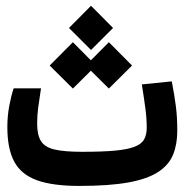

<svg xmlns="http://www.w3.org/2000/svg" viewBox="-20 -627 626 651"><path d="M248.5 3.4Q158.7 3.4 105.2 -15.9Q51.8 -35.2 28.3 -78.9Q4.9 -122.6 4.9 -195.8Q4.9 -233.4 11.5 -268.6Q18.1 -303.7 26.4 -327.6H119.1Q112.8 -286.6 109.4 -261.5Q106 -236.3 106 -207.5Q106 -169.4 118.9 -148.7Q131.8 -127.9 164.8 -120.1Q197.8 -112.3 258.3 -112.3Q326.2 -112.3 368.9 -116.2Q411.6 -120.1 435.5 -129.2Q459.5 -138.2 468.5 -154.1Q477.5 -169.9 477.5 -193.8Q477.5 -225.1 473.1 -258.1Q468.8 -291 460.9 -340.8L562.5 -351.1Q571.8 -302.2 576.4 -265.9Q581.1 -229.5 581.1 -183.6Q581.1 -138.2 567.1 -103.3Q553.2 -68.4 517.1 -44.4Q481 -20.5 416 -8.5Q351.1 3.4 248.5 3.4ZM288.6 -457.5 213.9 -532.2 288.6 -607.4 363.3 -532.2ZM349.1 -326.7 270.5 -404.8 349.1 -483.9 427.7 -404.8ZM227.1 -326.7 148.4 -404.8 227.1 -483.9 305.7 -404.8Z"/></svg>

Font: Cascadia Mono Medium
Style: Regular
Weight: 500
Monospace: yes
Designer: Aaron Bell
Foundry: Saja Typeworks
Version: Version 2407.024